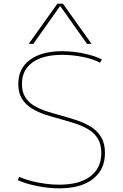

<svg xmlns="http://www.w3.org/2000/svg" viewBox="-20 -1020 671 1050"><path d="M304 10Q245 10 183 -2.5Q121 -15 77 -35L85 -53Q113 -40 149.5 -30.5Q186 -21 226 -15.5Q266 -10 304 -10Q414 -10 474 -55.5Q534 -101 534 -183Q534 -230 515.5 -261Q497 -292 465 -311.5Q433 -331 393 -344Q353 -357 310 -369Q268 -380 227 -393.5Q186 -407 153 -427.5Q120 -448 100 -480Q80 -512 80 -561Q80 -646 144 -693Q208 -740 320 -740Q379 -740 438.5 -727.5Q498 -715 537 -695L527 -677Q491 -697 434 -708.5Q377 -720 320 -720Q215 -720 157.5 -678.5Q100 -637 100 -561Q100 -518 117.5 -489.5Q135 -461 165.5 -442.5Q196 -424 234.5 -411.5Q273 -399 315 -388Q358 -376 400.5 -362Q443 -348 477.5 -326.5Q512 -305 533 -270.5Q554 -236 554 -183Q554 -92 488 -41Q422 10 304 10ZM137 -780 294 -1000H324L481 -780H456L310 -986H308L162 -780Z"/></svg>

Font: M PLUS 1 Thin
Style: Regular
Weight: 100
Designer: Coji Morishita
Foundry: UNDERFOREST DESIGN
Version: Version 1.001